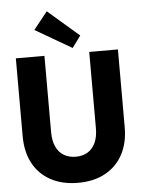

<svg xmlns="http://www.w3.org/2000/svg" viewBox="-60 -938 756 997"><g transform="rotate(-5 318.0 -439.0)"><path d="M423 -660H572.5V-254.5Q572.5 -173 540.5 -113.2Q508.5 -53.5 449 -20.8Q389.5 12 307 12Q224 12 164 -20.8Q104 -53.5 72.2 -113.2Q40.5 -173 40.5 -254.5V-660H189.5V-262.5Q189.5 -217.5 203.8 -186.5Q218 -155.5 244.5 -139.8Q271 -124 307 -124Q342.5 -124 368.5 -139.8Q394.5 -155.5 408.8 -186.5Q423 -217.5 423 -262.5ZM339 -688 149 -798.5 221.5 -889.5 384 -749Z"/></g></svg>

Font: League Spartan Thin
Style: Bold
Weight: 700
Version: Version 2.002